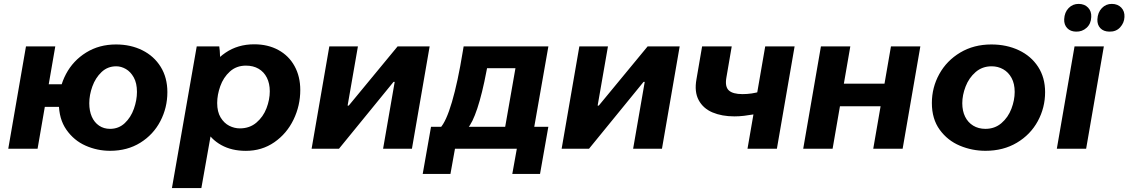

<svg xmlns="http://www.w3.org/2000/svg" viewBox="-20 -756 5736 976"><path d="M279.2 -232.4Q279.2 -311.2 315.4 -379.5Q351.6 -447.8 417.8 -488.9Q484 -530 569.6 -530Q644.2 -530 703.5 -500.5Q762.8 -471 796.8 -416.3Q830.8 -361.6 830.8 -287.6Q830.8 -208.6 795.1 -140.1Q759.4 -71.6 693.3 -30.5Q627.2 10.6 539.8 10.6Q474.4 10.6 415.1 -15.6Q355.8 -41.8 317.5 -96.6Q279.2 -151.4 279.2 -232.4ZM676.2 -288.8Q676.2 -333.6 659.9 -362.6Q643.6 -391.6 619.6 -405.3Q595.6 -419 571 -419Q527 -419 496.1 -389.6Q465.2 -360.2 449.5 -316.6Q433.8 -273 433.8 -231.2Q433.8 -192 446.7 -162.8Q459.6 -133.6 483.6 -117.3Q507.6 -101 539.4 -101Q583.4 -101 614.3 -130.1Q645.2 -159.2 660.7 -203.1Q676.2 -247 676.2 -288.8ZM112 -520H261L171 0H22ZM186.8 -327.8H362.8L356.8 -212.8H180.8Z M980 -520H1094.6Q1097.6 -502.2 1098.7 -468.4Q1099.8 -434.6 1096.8 -416L1038.6 -102H1057.2L1003.6 200H854ZM995.8 -218.6Q995.8 -302.4 1029.6 -373.8Q1063.4 -445.2 1126.2 -488Q1189 -530.8 1272.2 -530.8Q1342 -530.8 1395.1 -501.8Q1448.2 -472.8 1477.3 -420Q1506.4 -367.2 1506.4 -298.6Q1506.4 -219 1472.1 -147.9Q1437.8 -76.8 1374.6 -33Q1311.4 10.8 1229.8 10.8Q1158 10.8 1105 -18.5Q1052 -47.8 1023.9 -100.1Q995.8 -152.4 995.8 -218.6ZM1351.4 -292Q1351.4 -331.6 1336.6 -361.1Q1321.8 -390.6 1294.5 -406.5Q1267.2 -422.4 1230.2 -422.4Q1181.6 -422.4 1148.5 -392.3Q1115.4 -362.2 1099.7 -317.9Q1084 -273.6 1084 -232.4Q1084 -187.6 1101.5 -158.8Q1119 -130 1145.1 -116.7Q1171.2 -103.4 1199.4 -103.4Q1249 -103.4 1283.5 -132.8Q1318 -162.2 1334.7 -205.8Q1351.4 -249.4 1351.4 -292Z M1654 -520H1799.4L1747 -219.2H1752.8L2001 -520H2164L2074 0H1927.4L1986.4 -340H1980.6L1703.2 0H1564Z M2600.2 -409.2H2455.8L2453.2 -395.8Q2431.2 -279.4 2406.3 -204.8Q2381.4 -130.2 2357 -104L2217.4 -105.4Q2247.8 -137 2277.4 -237.5Q2307 -338 2332.4 -493.8L2336.8 -520H2767.6L2691.6 -87.4H2543.8ZM2171 -111.4H2767.4L2725.2 128H2584.2L2607.2 0H2292.8L2269.8 128H2128.8Z M2925 -520H3070.4L3018 -219.2H3023.8L3272 -520H3435L3345 0H3198.4L3257.4 -340H3251.6L2974.2 0H2835Z M3520.4 -353.4 3549 -520H3699.6L3672.2 -360.2Q3664.6 -315.4 3684.8 -296.5Q3705 -277.6 3754.6 -277.6Q3778 -277.6 3801.2 -281Q3824.4 -284.4 3846 -291.2L3827.4 -177.4Q3819 -175.8 3813 -174.8Q3786.8 -170.2 3761.9 -167.3Q3737 -164.4 3713.2 -164.4Q3649.6 -164.4 3602 -184.5Q3554.4 -204.6 3531.6 -247.1Q3508.8 -289.6 3520.4 -353.4ZM3869.8 -520H4019.2L3929.2 0H3779.8Z M4658.4 -520 4568.4 0H4419L4509 -520ZM4063 0 4153 -520H4302.4L4212.4 0ZM4186.2 -215.8 4206 -330.8H4538.4L4518 -215.8Z M4717 -232.4Q4717 -311.2 4754.7 -379.5Q4792.4 -447.8 4861.3 -488.9Q4930.2 -530 5019.4 -530Q5097 -530 5159.3 -500.5Q5221.6 -471 5257.1 -416.3Q5292.6 -361.6 5292.6 -287.6Q5292.6 -208.6 5255.4 -140.1Q5218.2 -71.6 5149.1 -30.5Q5080 10.6 4989.6 10.6Q4921.2 10.6 4858.9 -15.6Q4796.6 -41.8 4756.8 -96.6Q4717 -151.4 4717 -232.4ZM5138 -288.8Q5138 -330.4 5122.2 -359.6Q5106.4 -388.8 5079.7 -403.9Q5053 -419 5020.8 -419Q4973.2 -419 4939.3 -389.6Q4905.4 -360.2 4888.5 -316.3Q4871.6 -272.4 4871.6 -231.2Q4871.6 -192 4886 -162.8Q4900.4 -133.6 4927.1 -117.3Q4953.8 -101 4989.2 -101Q5036.8 -101 5070.7 -130.1Q5104.6 -159.2 5121.3 -203.1Q5138 -247 5138 -288.8Z M5442.2 -520H5591.2L5501.2 0H5352.2ZM5558.4 -657.8Q5560 -692.8 5581 -714.7Q5602 -736.6 5632.4 -736.2Q5662.2 -735.8 5679.9 -717.2Q5697.6 -698.6 5696 -669.6Q5694.8 -639.8 5674.1 -617.1Q5653.4 -594.4 5619.4 -595.2Q5589.6 -595.6 5573.4 -612.8Q5557.2 -630 5558.4 -657.8ZM5389.6 -658.4Q5391.2 -693.4 5412.2 -715Q5433.2 -736.6 5463.6 -736.2Q5493.4 -735.8 5511.1 -717.2Q5528.8 -698.6 5527.2 -669.6Q5526 -635 5503.5 -614.7Q5481 -594.4 5450 -595.2Q5421.4 -595.6 5404.9 -613.1Q5388.4 -630.6 5389.6 -658.4Z"/></svg>

Font: Fixel Italic Variable Display Thin
Style: Italic
Weight: 100
Italic angle: -10°
Designer: AlfaBravo + MacPaw
Foundry: Kyrylo Tkachov, Marchela Mozhyna, Serhii Makarenko, Maria Weinstein, Zakhar Kryvoshyya
Version: Version 1.210;Glyphs 3.2 (3217)